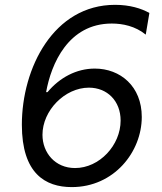

<svg xmlns="http://www.w3.org/2000/svg" viewBox="-20 -757 664 787"><path d="M274.1 9.9C447.4 9.9 561.1 -134.2 561.1 -277.7C561.1 -403.4 473 -475.9 368.6 -475.9C293.3 -475.9 224.4 -438.9 174.7 -379.3H169C189.6 -494.3 259.2 -660.5 438.2 -660.5C483 -660.5 534.8 -649.9 577.4 -615.1L592.3 -703.8C559.7 -722.3 512.1 -737.2 451.7 -737.2C199.6 -737.2 69.6 -478 69.6 -245.7C69.6 -45.5 166.2 9.9 274.1 9.9ZM287.6 -68.2C206 -68.2 154.1 -130.7 154.1 -204.5C154.1 -304 245.7 -397.7 344.5 -397.7C419 -397.7 474.4 -343.8 474.4 -262.8C474.4 -161.9 387.8 -68.2 287.6 -68.2Z"/></svg>

Font: TID UI
Style: Italic
Weight: 400
Italic angle: -9.39999°
Designer: The TID Project Authors
Foundry: Bakken & Bæck
Version: Version 1.001;hotconv 1.0.109;makeotfexe 2.5.65596